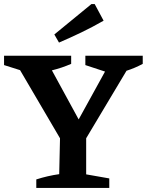

<svg xmlns="http://www.w3.org/2000/svg" viewBox="-25 -927 724 947"><path d="M154 0V-42Q210 -60 267 -68L271 -245L74 -581L-5 -606V-652H326V-612Q280 -592 231 -580L363 -338L493 -574L396 -606V-652H679V-612Q640 -591 599 -578L400 -245V-67L514 -47V0ZM266 -717 243 -757 426 -907H442L486 -825Q432 -794 377 -767.5Q322 -741 266 -717Z"/></svg>

Font: Piazzolla SC SemiBold
Style: Regular
Weight: 600
Designer: Juan Pablo del Peral
Foundry: Huerta Tipografica
Version: Version 1.330